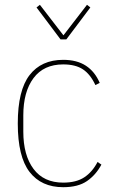

<svg xmlns="http://www.w3.org/2000/svg" viewBox="-20 -767 479 799"><path d="M243 12Q152 12 103 -51.5Q54 -115 54 -253Q54 -391 103 -454.5Q152 -518 243 -518Q300 -518 337.5 -493.5Q375 -469 395 -422L377 -413Q356 -458 325 -478.5Q294 -499 243 -499Q162 -499 119.5 -442Q77 -385 77 -287V-219Q77 -121 119.5 -64Q162 -7 243 -7Q297 -7 330.5 -29Q364 -51 386 -93L402 -82Q379 -39 342 -13.5Q305 12 243 12ZM232 -603 132 -736 146 -747 244 -620 342 -747 356 -736 256 -603Z"/></svg>

Font: IBM Plex Sans Cond Thin
Style: Regular
Weight: 100
Width: 3
Designer: Mike Abbink, Paul van der Laan, Pieter van Rosmalen
Foundry: Bold Monday
Version: Version 1.3